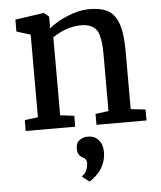

<svg xmlns="http://www.w3.org/2000/svg" viewBox="-57 -618 790 941"><g transform="rotate(-5 338.0 -147.0)"><path d="M344.2 273.4 312 248.5V243.2Q325.2 236.8 333.3 218Q341.3 199.2 341.3 180.7Q341.3 172.9 337.6 167Q334 161.1 330.8 158.9Q327.6 156.7 319.8 152.3Q296.9 139.2 296.9 108.9Q296.9 79.1 314.9 66.7Q333 54.2 352.1 54.2H357.4Q389.6 54.2 408.9 76.7Q428.2 99.1 428.2 136.2Q428.2 161.6 419.9 185.3Q411.6 209 399.9 224.4Q388.2 239.7 375.5 251.2Q362.8 262.7 354.7 268.1Q346.7 273.4 345.2 273.4ZM55.2 0V-53.7L120.6 -62V-468.3L52.2 -489.7V-548.3L191.9 -568.4H194.3L218.3 -548.8V-510.7L217.3 -489.7Q252 -520.5 309.6 -544.2Q367.2 -567.9 417 -567.9Q465.3 -567.9 496.6 -555.2Q527.8 -542.5 545.7 -512.7Q563.5 -482.9 570.3 -441.7Q577.1 -400.4 577.1 -335.9V-62L649.4 -53.7V0H403.3V-53.7L467.8 -62V-336.4Q467.8 -370.1 465.6 -392.8Q463.4 -415.5 457.5 -436Q451.7 -456.5 440.7 -468Q429.7 -479.5 412.1 -486.1Q394.5 -492.7 369.1 -492.7Q333.5 -492.7 296.1 -479.5Q258.8 -466.3 230 -445.3V-62L298.8 -53.7V0Z"/></g></svg>

Font: HaufeMerriweather
Style: Regular
Weight: 400
Designer: Eben Sorkin ( eben@eyebytes.com )
Foundry: Eben Sorkin
Version: Version 1.56